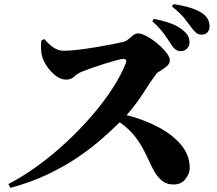

<svg xmlns="http://www.w3.org/2000/svg" viewBox="-20 -866 1040 919"><path d="M709 -764.2 716.8 -775.9Q760.7 -767.1 798.1 -753.7Q835.4 -740.2 860.8 -716.8Q876 -703.6 881.6 -690.4Q887.2 -677.2 887.2 -663.1Q887.2 -645.5 875 -633.3Q862.8 -621.1 844.2 -621.1Q818.8 -621.1 798.8 -653.8Q785.6 -674.8 765.6 -702.9Q745.6 -731 709 -764.2ZM178.2 -672.9 191.9 -679.2Q211.4 -655.8 234.9 -639.4Q258.3 -623 284.2 -623Q313 -623 354.2 -627.9Q395.5 -632.8 438.7 -640.1Q481.9 -647.5 517.3 -654.3Q552.7 -661.1 568.8 -665Q582.5 -668 594.2 -678Q606 -688 616.9 -697Q627.9 -706.1 640.1 -706.1Q658.2 -706.1 684.1 -691.7Q710 -677.2 734.9 -656.2Q759.8 -635.3 776.4 -613.8Q793 -592.3 793 -578.1Q793 -561.5 778.8 -549.3Q764.6 -537.1 748.5 -527.8Q732.4 -518.6 727.1 -511.2Q700.7 -475.1 665.5 -420.2Q630.4 -365.2 585.9 -314.9Q667.5 -294.4 736.1 -258.5Q804.7 -222.7 846.4 -173.1Q888.2 -123.5 888.2 -62Q888.2 -35.2 867.7 -9Q847.2 17.1 811 17.1Q776.4 17.1 752.2 -3.7Q728 -24.4 710 -61Q691.9 -99.1 673.3 -137.2Q654.8 -175.3 627 -211.7Q599.1 -248 553.2 -280.8Q518.6 -246.6 470.2 -203.9Q421.9 -161.1 357.9 -116.9Q293.9 -72.8 212.4 -33.4Q130.9 5.9 29.8 33.2L20 15.1Q90.8 -21.5 161.6 -73.2Q232.4 -125 298.1 -186Q363.8 -247.1 419.9 -312.3Q476.1 -377.4 517.8 -441.7Q559.6 -505.9 582 -563Q589.8 -584 570.8 -584Q562 -584 537.8 -577.6Q513.7 -571.3 483.2 -561.8Q452.6 -552.2 423.8 -542.2Q395 -532.2 377 -524.9Q351.6 -515.1 335.9 -500Q320.3 -484.9 296.9 -484.9Q271 -484.9 246.8 -503.4Q222.7 -522 205.3 -547.6Q188 -573.2 182.1 -594.2Q176.8 -612.8 176.3 -632.8Q175.8 -652.8 178.2 -672.9ZM803.2 -835 810.1 -846.2Q855 -839.8 890.6 -828.9Q926.3 -817.9 949.2 -801.8Q967.8 -788.6 975.3 -773.2Q982.9 -757.8 982.9 -740.2Q982.9 -722.2 972.9 -711.2Q962.9 -700.2 944.8 -700.2Q929.2 -700.2 918.5 -709.2Q907.7 -718.3 894 -736.8Q881.8 -753.4 863.5 -777.3Q845.2 -801.3 803.2 -835Z"/></svg>

Font: Source Han Serif JP Heavy
Style: Regular
Weight: 900
Designer: Ryoko NISHIZUKA  (kana & ideographs); Frank Grießhammer (Latin, Greek & Cyrillic); Wenlong ZHANG  (bopomofo); Sandoll Co
Foundry: Adobe Systems Incorporated
Version: Version 1.001;PS 1.001;hotconv 16.6.54;makeotf.lib2.5.65590